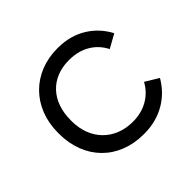

<svg xmlns="http://www.w3.org/2000/svg" viewBox="-132 -679 838 838"><g transform="rotate(-45 286.5 -260.0)"><path d="M315 6H321C422 6 498 -45 540 -118L479 -155C452 -106 400 -66 322 -66H321C211 -66 134 -142 134 -257V-263C134 -380 204 -454 314 -454H315C391 -454 446 -418 474 -362L537 -397C498 -472 422 -526 319 -526H314C164 -526 56 -419 56 -263V-257C56 -100 162 6 315 6Z"/></g></svg>

Font: Fixel Display Regular
Style: Regular
Weight: 400
Designer: AlfaBravo + MacPaw
Foundry: Kyrylo Tkachov, Marchela Mozhyna, Serhii Makarenko, Maria Weinstein, Zakhar Kryvoshyya
Version: Version 1.211